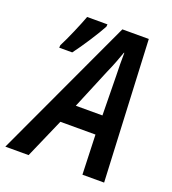

<svg xmlns="http://www.w3.org/2000/svg" viewBox="-182 -816 821 915"><g transform="rotate(20 228.5 -358.0)"><path d="M29 -531H95C130 -577 185 -662 206 -702L207 -714H104C88 -670 52 -586 30 -544ZM198 -298 282 -500C301 -542 315 -580 327 -614H329C328 -578 329 -537 330 -498L333 -298ZM-51 0H67L155 -201H333L340 0H450L416 -716H282Z"/></g></svg>

Font: Noto Sans Display SemiCondensed Medium
Style: Italic
Weight: 500
Width: 4
Italic angle: -12°
Designer: Monotype Design Team
Foundry: Monotype Imaging Inc.
Version: Version 1.900